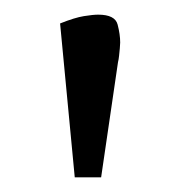

<svg xmlns="http://www.w3.org/2000/svg" viewBox="-20 -737 247 262"><path d="M82 -495 62 -705Q82 -713 94.5 -715Q107 -717 114 -717Q137 -717 140.5 -703.5Q144 -690 144 -679Q144 -676 143.5 -671Q143 -666 142.5 -661Q142 -656 141 -652L118 -495Z"/></svg>

Font: Faustina Light Light
Style: Regular
Weight: 300
Version: Version 1.200